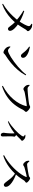

<svg xmlns="http://www.w3.org/2000/svg" viewBox="2034 -2828 852 4960"><g transform="rotate(90 2460.0 -348.0)"><path d="M77 2Q168 -51 247.5 -116.5Q327 -182 394 -253Q461 -324 513 -393Q542 -434 568 -476Q594 -518 614 -556.5Q634 -595 645 -624Q656 -653 656 -667Q656 -689 638 -705Q620 -721 593 -737L600 -754Q623 -753 647.5 -751Q672 -749 693 -740Q715 -730 736.5 -713.5Q758 -697 771.5 -678Q785 -659 785 -641Q785 -631 778 -624Q771 -617 761 -609Q751 -601 741 -584Q732 -569 716 -541.5Q700 -514 679 -480.5Q658 -447 634 -411.5Q610 -376 585 -344Q530 -274 455.5 -204.5Q381 -135 289 -76.5Q197 -18 89 21ZM725 -128Q705 -128 690 -143Q675 -158 656 -185Q637 -212 606.5 -249Q576 -286 525 -331Q485 -366 418 -418.5Q351 -471 254 -528L266 -549Q375 -515 456 -475Q537 -435 591 -399Q622 -379 654 -353Q686 -327 714 -298Q742 -269 759 -239.5Q776 -210 777 -185Q778 -158 763.5 -143Q749 -128 725 -128Z M1335 -12Q1311 -12 1283 -27Q1255 -42 1232.5 -63Q1210 -84 1199 -102Q1191 -117 1185 -140.5Q1179 -164 1178 -182L1193 -191Q1206 -178 1221.5 -163Q1237 -148 1254 -138Q1271 -128 1288 -128Q1311 -128 1355.5 -148.5Q1400 -169 1457.5 -205Q1515 -241 1578.5 -287.5Q1642 -334 1703.5 -387Q1765 -440 1817.5 -494Q1870 -548 1906 -598L1926 -585Q1868 -477 1788 -383.5Q1708 -290 1610.5 -209.5Q1513 -129 1400 -58Q1387 -50 1377 -39Q1367 -28 1357.5 -20Q1348 -12 1335 -12ZM1422 -463Q1403 -463 1388 -474.5Q1373 -486 1353 -512Q1335 -535 1319 -554.5Q1303 -574 1285 -592.5Q1267 -611 1242.5 -631.5Q1218 -652 1183 -677L1193 -695Q1241 -687 1290.5 -671Q1340 -655 1381.5 -632.5Q1423 -610 1448.5 -581Q1474 -552 1474 -517Q1474 -495 1459.5 -479Q1445 -463 1422 -463Z M2196 5Q2301 -49 2388 -118Q2475 -187 2543 -266Q2611 -345 2656 -429.5Q2701 -514 2722 -599Q2724 -607 2721 -610Q2718 -613 2711 -613Q2697 -613 2669 -609.5Q2641 -606 2605 -601Q2569 -596 2530.5 -589.5Q2492 -583 2456 -576.5Q2420 -570 2391.5 -564.5Q2363 -559 2349 -555Q2331 -550 2313 -538.5Q2295 -527 2279 -527Q2260 -527 2239 -542.5Q2218 -558 2201 -579.5Q2184 -601 2179 -617Q2175 -632 2173.5 -646.5Q2172 -661 2172 -681L2188 -687Q2205 -668 2224.5 -651Q2244 -634 2271 -634Q2288 -634 2320.5 -636Q2353 -638 2394.5 -641.5Q2436 -645 2479 -649.5Q2522 -654 2561.5 -658.5Q2601 -663 2630.5 -667.5Q2660 -672 2672 -674Q2690 -678 2701 -684.5Q2712 -691 2721.5 -696Q2731 -701 2743 -701Q2758 -701 2779 -689.5Q2800 -678 2821 -660.5Q2842 -643 2856 -625.5Q2870 -608 2870 -596Q2870 -582 2859.5 -570Q2849 -558 2836.5 -545Q2824 -532 2816 -516Q2759 -393 2677 -290Q2595 -187 2480 -107.5Q2365 -28 2209 26Z M3110 -141Q3169 -174 3226 -218Q3283 -262 3333.5 -309Q3384 -356 3422.5 -399Q3461 -442 3483 -475Q3505 -508 3505 -524Q3505 -535 3491 -546.5Q3477 -558 3462 -565L3466 -578Q3481 -578 3497.5 -578Q3514 -578 3531 -573Q3551 -567 3570.5 -552.5Q3590 -538 3603 -522Q3616 -506 3616 -493Q3616 -482 3611 -476.5Q3606 -471 3597.5 -466Q3589 -461 3578 -450Q3553 -425 3517 -387.5Q3481 -350 3436 -310Q3420 -296 3389 -272.5Q3358 -249 3316.5 -222Q3275 -195 3225 -169.5Q3175 -144 3120 -126ZM3465 58Q3437 58 3423 34Q3409 10 3409 -18Q3409 -28 3412.5 -41.5Q3416 -55 3417 -74Q3421 -101 3422.5 -130Q3424 -159 3425 -186Q3426 -213 3426.5 -235Q3427 -257 3426 -270Q3426 -287 3421 -299.5Q3416 -312 3405 -327L3441 -358Q3468 -339 3489.5 -323.5Q3511 -308 3511 -293Q3511 -284 3507.5 -273Q3504 -262 3503 -246Q3502 -194 3502 -143.5Q3502 -93 3503.5 -53Q3505 -13 3505 7Q3505 30 3495 44Q3485 58 3465 58Z M3988 -26Q4059 -63 4128.5 -113Q4198 -163 4263 -221.5Q4328 -280 4384 -343.5Q4440 -407 4483 -471Q4526 -535 4552 -595Q4559 -613 4540 -611Q4521 -609 4488.5 -601.5Q4456 -594 4420.5 -585Q4385 -576 4353.5 -567.5Q4322 -559 4302 -553Q4286 -548 4276 -540.5Q4266 -533 4257.5 -527Q4249 -521 4235 -521Q4216 -521 4196.5 -535.5Q4177 -550 4162 -570Q4147 -590 4141 -605Q4137 -618 4134 -635.5Q4131 -653 4131 -673L4150 -681Q4160 -668 4171.5 -654Q4183 -640 4196.5 -631Q4210 -622 4227 -622Q4246 -622 4277 -626Q4308 -630 4344.5 -635.5Q4381 -641 4417 -647.5Q4453 -654 4482 -659.5Q4511 -665 4526 -669Q4538 -672 4547 -679.5Q4556 -687 4564.5 -693.5Q4573 -700 4582 -700Q4596 -700 4615.5 -689.5Q4635 -679 4654.5 -663.5Q4674 -648 4686.5 -632Q4699 -616 4699 -605Q4699 -593 4689 -584Q4679 -575 4666.5 -567.5Q4654 -560 4647 -550Q4629 -523 4603.5 -484.5Q4578 -446 4546.5 -403Q4515 -360 4477 -321Q4443 -285 4397 -242Q4351 -199 4292 -155.5Q4233 -112 4160.5 -73Q4088 -34 4001 -5ZM4757 -21Q4740 -21 4726 -31Q4712 -41 4696.5 -60Q4681 -79 4660 -107Q4630 -148 4599 -186Q4568 -224 4529 -259Q4490 -294 4435 -325L4452 -346Q4518 -325 4581 -295Q4644 -265 4695 -228.5Q4746 -192 4776.5 -152.5Q4807 -113 4807 -73Q4807 -54 4794 -37.5Q4781 -21 4757 -21Z"/></g></svg>

Font: Noto Serif KR SemiBold
Style: Regular
Weight: 600
Designer: Ryoko NISHIZUKA 西塚涼子 (kana & ideographs); Frank Grießhammer (Latin, Greek & Cyrillic); Wenlong ZHANG 张文龙 (bopomofo); San
Foundry: Adobe
Version: Version 2.003-H1;hotconv 1.1.1;makeotfexe 2.6.0